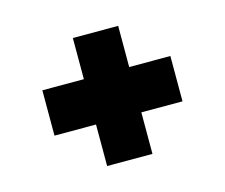

<svg xmlns="http://www.w3.org/2000/svg" viewBox="-64 -629 628 536"><g transform="rotate(-15 250.0 -361.0)"><path d="M65 -296V-427H185V-546H316V-427H435V-296H316V-176H185V-296Z"/></g></svg>

Font: PostBus
Style: Regular
Weight: 400
Designer: Peter Wiegel
Version: Version 1.001